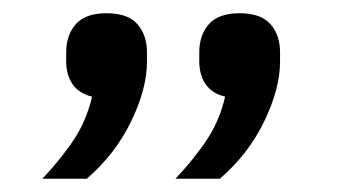

<svg xmlns="http://www.w3.org/2000/svg" viewBox="-20 -678 514 290"><path d="M141 -658Q173 -658 187.5 -641.5Q202 -625 202 -599V-585Q202 -544 178 -494.5Q154 -445 111 -408H44Q74 -440 92.5 -468.5Q111 -497 119 -532Q99 -537 89.5 -551Q80 -565 80 -585V-599Q80 -625 94.5 -641.5Q109 -658 141 -658ZM342 -658Q374 -658 388.5 -641.5Q403 -625 403 -599V-585Q403 -544 379 -494.5Q355 -445 312 -408H245Q275 -440 293.5 -468.5Q312 -497 320 -532Q300 -537 290.5 -551Q281 -565 281 -585V-599Q281 -625 295.5 -641.5Q310 -658 342 -658Z"/></svg>

Font: IBM Plex Sans Hebrew
Style: Regular
Weight: 400
Designer: Mike Abbink, Paul van der Laan, Pieter van Rosmalen, Yanek Iontef
Foundry: Bold Monday
Version: Version 1.2